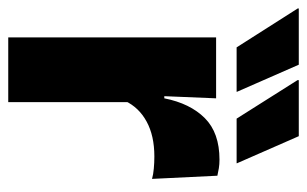

<svg xmlns="http://www.w3.org/2000/svg" viewBox="-174 -570 727 454"><g transform="rotate(90 189.0 -343.5)"><path d="M201 -276 159 -369H195Q207 -430 241.8 -464.8Q276.5 -499.5 340 -499.5Q351 -499.5 360.2 -498Q369.5 -496.5 378 -494.5L385.5 -340Q375 -343 361 -344.2Q347 -345.5 332.5 -345.5Q283.5 -345.5 250 -327.2Q216.5 -309 201 -276ZM51 0V-491.5H195L188.5 -334.5L204 -332.5V0ZM115.5 -687 179.5 -541V-540H74.5L-17.5 -684.5V-687ZM284.5 -687 348.5 -541V-540H243L152 -684V-687Z"/></g></svg>

Font: Anek Latin
Style: Bold
Weight: 700
Designer: Yesha Goshar
Foundry: Ek Type
Version: Version 1.003